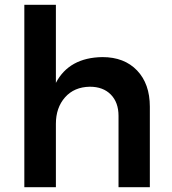

<svg xmlns="http://www.w3.org/2000/svg" viewBox="-20 -777 713 797"><path d="M602 -334V0H472V-296Q472 -352 440 -384.5Q408 -417 353 -417Q288 -416 250 -373Q212 -330 212 -263V0H81V-757H212V-433Q267 -538 405 -540Q496 -540 549 -484.5Q602 -429 602 -334Z"/></svg>

Font: Montserrat arm2 Medium
Style: Regular
Weight: 500
Designer: Julieta Ulanovsky
Foundry: Julieta Ulanovsky
Version: Version 6.000